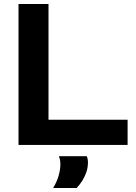

<svg xmlns="http://www.w3.org/2000/svg" viewBox="-20 -720 675 954"><path d="M72 0V-700H221V-125H614V0ZM244 214Q262 185 271 154Q280 123 280 96Q280 84 278 74Q276 64 273 56H411Q414 63 415.5 70.5Q417 78 417 87Q417 111 409.5 134Q402 157 389.5 177Q377 197 361 214Z"/></svg>

Font: Georama SemiExpanded SemiBold
Style: Regular
Weight: 600
Width: 6
Designer: Jean-Baptiste Levee
Foundry: Production Type
Version: Version 1.001